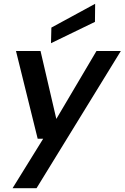

<svg xmlns="http://www.w3.org/2000/svg" viewBox="-20 -769 655 1009"><path d="M46 220 207 -40H178L64 -501H193L276 -144L487 -501H615L172 220ZM248 -542 250 -624 480 -749 479 -654Z"/></svg>

Font: DM Sans 17pt SemiBold
Style: Italic
Weight: 600
Italic angle: -10°
Version: Version 4.004;gftools[0.9.30]